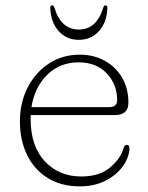

<svg xmlns="http://www.w3.org/2000/svg" viewBox="-20 -668 539 699"><path d="M447.5 -294Q447.5 -249 397.5 -249H92Q91.5 -242 91.5 -235Q91.5 -136 143.2 -80.8Q195 -25.5 275.5 -25.5Q341 -25.5 379.8 -57.5Q418.5 -89.5 429.5 -127.5Q433 -140.5 441.5 -140.5Q447.5 -140.5 449.5 -136.2Q451.5 -132 451.5 -126.5Q449 -91.5 425.5 -60.2Q402 -29 362.2 -9.2Q322.5 10.5 271 10.5Q203 10.5 154 -19.8Q105 -50 78.8 -103.5Q52.5 -157 52.5 -226Q52.5 -294.5 80.8 -349.5Q109 -404.5 158.2 -436.8Q207.5 -469 270.5 -469Q320.5 -469 360.5 -447.2Q400.5 -425.5 424 -386.2Q447.5 -347 447.5 -294ZM266.5 -441Q198 -441 152 -395.8Q106 -350.5 94.5 -278H376.5Q406.5 -278 406.5 -303Q406.5 -361 368.5 -401Q330.5 -441 266.5 -441ZM267 -560.5Q332 -560.5 356 -640.5Q358.5 -648.5 364 -648.5Q371 -648.5 371 -639.5Q369.5 -588 341 -555.5Q312.5 -523 267 -523Q221.5 -523 193 -555.5Q164.5 -588 163 -639.5Q163 -648.5 170 -648.5Q175.5 -648.5 178 -640.5Q202 -560.5 267 -560.5Z"/></svg>

Font: Fraunces 9pt S100 Thin
Style: Regular
Weight: 100
Version: Version 1.000; ttfautohint (v1.8.3)